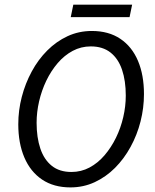

<svg xmlns="http://www.w3.org/2000/svg" viewBox="-20 -803 673 835"><path d="M286.3 12Q213.7 12 163 -22.1Q112.3 -56.2 85.9 -118.2Q59.5 -180.2 59.5 -262.6Q59.5 -323 74.7 -381.5Q89.8 -440 118 -492Q146.1 -544 185.5 -583.4Q224.8 -622.8 273.8 -645.6Q322.8 -668.3 379.4 -668.3Q452.6 -668.3 503.3 -634.2Q553.9 -600.2 580 -538.5Q606.1 -476.8 606.1 -393.7Q606.1 -333.3 591.2 -274.8Q576.4 -216.3 547.9 -164.3Q519.5 -112.3 480.2 -72.9Q440.8 -33.5 391.8 -10.7Q342.8 12 286.3 12ZM290.7 -55.1Q333.1 -55.1 369.4 -74.5Q405.7 -93.9 434.6 -127.6Q463.5 -161.4 484.4 -204Q505.2 -246.7 516.1 -293.8Q527 -340.9 527 -387.3Q527 -451.4 510.8 -499.5Q494.5 -547.7 460.8 -574.4Q427 -601.2 374.9 -601.2Q332.6 -601.2 296.2 -581.8Q259.9 -562.4 231 -528.7Q202.1 -494.9 181.5 -452.3Q161 -409.6 150.1 -362.5Q139.2 -315.5 139.2 -269.1Q139.2 -204.9 155.5 -156.8Q171.7 -108.7 205.2 -81.9Q238.6 -55.1 290.7 -55.1ZM287.7 -728.6 298.8 -782.6H554.6L543.5 -728.6Z"/></svg>

Font: Source Sans Variable
Style: Italic
Weight: 200
Italic angle: -11°
Designer: Paul D. Hunt
Foundry: Adobe Systems Incorporated
Version: Version 3.006;hotconv 1.0.111;makeotfexe 2.5.65597